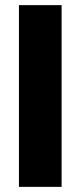

<svg xmlns="http://www.w3.org/2000/svg" viewBox="-20 -727 313 747"><path d="M219.7 0H53.7V-707H219.7Z"/></svg>

Font: Pretendard JP ExtraBold
Style: Regular
Weight: 800
Designer: Base glyphs from Inter by Rasmus Andersson; Hangeul glyphs from Noto Sans CJK(Source Han Sans) by Jang Soo-young and Kan
Foundry: Kil Hyung-jin
Version: Version 1.309